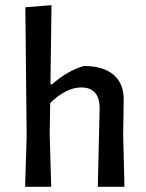

<svg xmlns="http://www.w3.org/2000/svg" viewBox="-20 -722 565 742"><path d="M304 -467Q380 -467 420 -432Q460 -397 458 -332L456 -202L461 0H358L365 -303Q365 -384 294 -384Q236 -384 174 -324L172 -203L178 0H77L83 -194L78 -694L179 -702L175 -396H181Q241 -449 304 -467Z"/></svg>

Font: Alegreya Sans Medium
Style: Regular
Weight: 500
Designer: Juan Pablo del Peral
Foundry: Huerta Tipografica
Version: Version 2.007